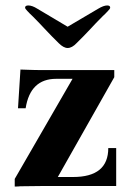

<svg xmlns="http://www.w3.org/2000/svg" viewBox="-20 -682 483 704"><path d="M34 2V-26L246 -393H186Q91 -393 74 -285H46L55 -427Q67 -427 85 -426Q102 -425 151 -425H399V-399L192 -33H248Q377 -33 377 -139H406V0H138L54 1Q48 2 34 2ZM228 -506Q213 -506 195 -524L171 -548L148 -572Q124 -598 100 -622Q88 -633 80 -642Q72 -650 72 -654Q72 -662 84 -662Q98 -662 117 -650L228 -584L340 -650Q360 -662 373 -662Q384 -662 384 -654Q384 -650 376 -642Q368 -633 356 -622Q332 -598 308 -572L285 -548L261 -524Q244 -506 228 -506Z"/></svg>

Font: UnnaBold
Style: Bold
Weight: 700
Designer: Jorge de Buen Unna
Foundry: Omnibus-Type
Version: Version 2.008;hotconv 1.0.109;makeotfexe 2.5.65596